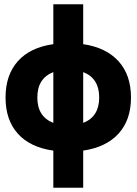

<svg xmlns="http://www.w3.org/2000/svg" viewBox="-20 -730 640 900"><path d="M230 150V-24Q122 -39 64 -103Q6 -167 6 -273Q6 -379 64 -443.5Q122 -508 230 -523V-710H370V-523Q478 -507 536 -442.5Q594 -378 594 -273Q594 -168 536 -104Q478 -40 370 -24V150ZM445 -273Q445 -363 370 -392V-154Q445 -183 445 -273ZM155 -273Q155 -183 230 -154V-392Q155 -363 155 -273Z"/></svg>

Font: Geist Mono UltraBlack
Style: Regular
Weight: 900
Monospace: yes
Designer: Basement.studio, Andrés Briganti, Mateo Zaragoza
Foundry: Basement.studio, Vercel, Andrés Briganti, Guido Ferreyra, Mateo Zaragoza
Version: Version 1.400; ttfautohint (v1.8.4.7-5d5b)